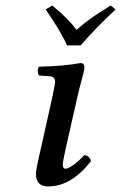

<svg xmlns="http://www.w3.org/2000/svg" viewBox="-20 -664 438 694"><path d="M261.2 -319.8 216.8 -124Q207 -80.1 207 -68.8Q207 -54.2 216.8 -54.2Q226.1 -54.2 245.8 -68.1Q265.6 -82 284.2 -103Q302.2 -103 309.1 -82Q237.8 9.8 154.8 9.8Q109.9 9.8 109.9 -35.2Q109.9 -50.8 125 -115.2L170.9 -320.8Q179.2 -363.3 179.2 -367.2Q179.2 -386.7 161.1 -388.2L121.1 -391.1Q116.7 -397.9 116.5 -407.2Q116.2 -416.5 121.1 -422.9Q208.5 -424.8 271 -436Q285.2 -436 285.2 -419.9Q285.2 -413.6 282 -401.1Q278.8 -388.7 272.5 -365.2Q266.1 -341.8 261.2 -319.8ZM272 -500H222.2Q202.1 -546.9 145 -629.9L168.9 -644Q225.6 -598.1 256.8 -556.2Q276.9 -574.2 299.8 -591.1Q322.8 -607.9 336.9 -616.9Q351.1 -626 379.9 -644L397.9 -629.9Q317.9 -555.2 272 -500Z"/></svg>

Font: Common Serif Medium
Style: Italic
Weight: 500
Italic angle: -12°
Designer: Philipp H. Poll, Khaled Hosny
Foundry: Stefan Peev, Context Ltd.
Version: Version 1.026